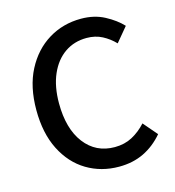

<svg xmlns="http://www.w3.org/2000/svg" viewBox="-103 -754 779 853"><g transform="rotate(-15 287.0 -327.5)"><path d="M341 12Q259 12 193 -27.5Q127 -67 88.5 -143Q50 -219 50 -326Q50 -433 89.5 -509Q129 -585 196 -626Q263 -667 346 -667Q407 -667 454 -642Q501 -617 531 -585L476 -519Q451 -545 419.5 -561.5Q388 -578 348 -578Q291 -578 247.5 -548Q204 -518 179.5 -462Q155 -406 155 -329Q155 -212 206.5 -144.5Q258 -77 345 -77Q390 -77 425.5 -96Q461 -115 490 -147L545 -83Q506 -37 455.5 -12.5Q405 12 341 12Z"/></g></svg>

Font: Assistant SemiBold
Style: Regular
Weight: 600
Designer: Hebrew By Ben Nathan, Latin by Paul Hunt
Version: Version 3.000